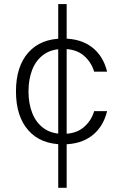

<svg xmlns="http://www.w3.org/2000/svg" viewBox="-20 -687 587 921"><path d="M259.3 -667.5H299.8V213.9H259.3ZM282.7 -502Q366.7 -502 420.9 -460.7Q475.1 -419.4 493.7 -343.3H431.6Q418 -389.6 381.1 -420.9Q344.2 -452.1 282.7 -452.1Q227.5 -452.1 190.4 -425.8Q153.3 -399.4 135 -353.5Q116.7 -307.6 116.7 -248.5Q116.7 -189.9 135 -144Q153.3 -98.1 190.2 -71.5Q227.1 -44.9 282.7 -44.9Q344.2 -44.9 381.1 -76.2Q418 -107.4 431.6 -153.8H493.7Q475.1 -77.6 420.9 -36.1Q366.7 5.4 282.7 5.4Q175.3 5.4 116 -61.8Q56.6 -128.9 56.6 -248.5Q56.6 -368.2 116 -435.1Q175.3 -502 282.7 -502Z"/></svg>

Font: Estedad-FD Light
Style: Regular
Weight: 300
Designer: Amin Abedi
Version: Version 7.3